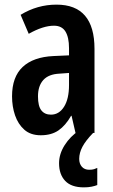

<svg xmlns="http://www.w3.org/2000/svg" viewBox="-20 -574 489 829"><path d="M224 -554Q388 -554 388 -363V0H306L289 -74H287Q263 -32 232.5 -11Q202 10 156 10Q112 10 85 -14Q58 -38 45 -76Q32 -114 32 -158Q32 -242 78 -285Q124 -328 211 -332L278 -335V-366Q278 -413 262.5 -438Q247 -463 213 -463Q166 -463 104 -428L69 -510Q141 -554 224 -554ZM237 -256Q190 -254 167 -228.5Q144 -203 144 -158Q144 -116 158.5 -97.5Q173 -79 200 -79Q235 -79 256.5 -113Q278 -147 278 -207V-259ZM322 112Q322 133 333.5 146Q345 159 365 159Q378 159 386 156.5Q394 154 400 151V225Q390 229 375.5 232Q361 235 342 235Q288 235 261.5 207Q235 179 235 131Q235 91 259 53Q283 15 322 -11L382 0Q350 33 336 59.5Q322 86 322 112Z"/></svg>

Font: Noto Sans Gujarati UI ExtraCondensed SemiBold
Style: Regular
Weight: 600
Width: 2
Designer: Jelle Bosma - Monotype Design Team, Universal Thirst
Foundry: Monotype Imaging Inc.
Version: Version 2.106; ttfautohint (v1.8.4.7-5d5b)